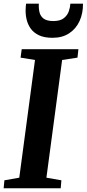

<svg xmlns="http://www.w3.org/2000/svg" viewBox="-26 -1006 464 1026"><path d="M-6.5 0 -2.5 -42.5 77 -56.5 161 -685.5 84 -698 90 -743H393L388 -698L306 -685.5L222 -56.5L302 -42.5L298.5 0ZM255 -804Q210 -804 181.2 -818Q152.5 -832 137 -854.8Q121.5 -877.5 115.8 -903.8Q110 -930 111 -955Q111 -963.5 111.8 -971.5Q112.5 -979.5 113.5 -986.5H181.5Q180 -960 185.5 -939Q191 -918 208.2 -905.8Q225.5 -893.5 259 -893.5Q296 -893.5 315.2 -909Q334.5 -924.5 341.8 -946Q349 -967.5 350 -986.5H417.5Q418 -934.5 399 -893.2Q380 -852 343.5 -828Q307 -804 255 -804Z"/></svg>

Font: Merriweather 36pt
Style: Bold Italic
Weight: 700
Italic angle: -7.8°
Version: Version 2.101